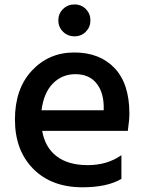

<svg xmlns="http://www.w3.org/2000/svg" viewBox="-20 -793 643 847"><path d="M550.8 -292Q550.8 -263.7 543.9 -215.8H166Q178.7 -142.6 230 -103.5Q281.2 -64.5 367.2 -64.5Q453.1 -64.5 515.6 -108.4V-3.9Q453.1 33.2 343.8 33.2Q207 33.2 126.5 -48.3Q45.9 -129.9 45.9 -265.6Q45.9 -401.4 120.6 -481.4Q195.3 -561.5 307.6 -561.5Q419.9 -561.5 485.4 -492.7Q550.8 -423.8 550.8 -292ZM163.1 -306.6H437.5V-327.1Q435.5 -390.6 403.3 -428.2Q371.1 -465.8 312.5 -465.8Q253.9 -465.8 213.4 -424.8Q172.9 -383.8 163.1 -306.6ZM257.8 -653.3Q237.3 -673.8 237.3 -703.1Q237.3 -732.4 257.8 -752.9Q278.3 -773.4 308.6 -773.4Q338.9 -773.4 358.9 -752.9Q378.9 -732.4 378.9 -703.1Q378.9 -673.8 358.9 -653.3Q338.9 -632.8 308.6 -632.8Q278.3 -632.8 257.8 -653.3Z"/></svg>

Font: GenEi M Gothic v2 Medium
Style: Regular
Weight: 500
Version: Version 2.0